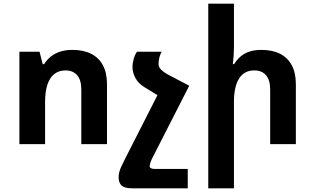

<svg xmlns="http://www.w3.org/2000/svg" viewBox="-20 -780 1703 1039"><path d="M85 0V-500H194L211 -433H219Q233 -456 254.5 -473.5Q276 -491 305.5 -500.5Q335 -510 372 -510Q431 -510 473 -489Q515 -468 537 -426.5Q559 -385 559 -325V0H420V-296Q420 -347 397.5 -373Q375 -399 334 -399Q299 -399 274 -379.5Q249 -360 236.5 -322Q224 -284 224 -228V0Z M622 179Q622 164 625.5 151Q629 138 636 122Q643 106 655 83L886 -371L1004 -316L807 70Q800 83 795 96.5Q790 110 790 119Q790 126 796.5 130Q803 134 815 134H996V239H695Q655 239 638.5 224.5Q622 210 622 179ZM1004 -316 839 -261 762 -308Q728 -329 712.5 -358.5Q697 -388 697 -416Q697 -439 703.5 -461.5Q710 -484 721 -500H855Q848 -489 843 -471Q838 -453 838 -433Q838 -417 852 -403Q866 -389 886 -378Z M1246 -760V-526Q1246 -503 1244.5 -479.5Q1243 -456 1240 -433H1247Q1261 -456 1281 -473.5Q1301 -491 1329 -500.5Q1357 -510 1394 -510Q1454 -510 1495.5 -489Q1537 -468 1559 -426.5Q1581 -385 1581 -325V0H1442V-296Q1442 -347 1419.5 -373Q1397 -399 1356 -399Q1302 -399 1274 -355.5Q1246 -312 1246 -228V239H1107V-760Z"/></svg>

Font: Noto Sans Armenian
Style: Bold
Weight: 700
Version: Version 2.007